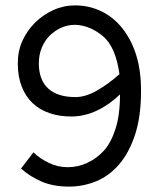

<svg xmlns="http://www.w3.org/2000/svg" viewBox="-20 -680 590 712"><path d="M104 -115Q128 -92 161 -76Q194 -60 231 -60Q269 -60 303.5 -76Q338 -92 364.5 -120.5Q391 -149 408 -201Q425 -253 425 -330Q386 -292 339.5 -270Q293 -248 244 -248Q200 -248 163.5 -260.5Q127 -273 101 -297.5Q75 -322 60.5 -359Q46 -396 46 -445Q46 -491 63 -528.5Q80 -566 109.5 -595.5Q139 -625 177.5 -642.5Q216 -660 258 -660Q310 -660 355 -638.5Q400 -617 433 -576Q466 -535 484.5 -477.5Q503 -420 503 -343Q503 -247 480.5 -179.5Q458 -112 421 -69.5Q384 -27 336 -7.5Q288 12 236 12Q177 12 133.5 -7Q90 -26 58 -55ZM124 -445Q124 -384 158.5 -352Q193 -320 260 -320Q298 -320 341 -345Q384 -370 423 -405Q409 -507 361 -546.5Q313 -586 259 -588Q230 -588 205.5 -576.5Q181 -565 163 -546.5Q145 -528 134.5 -502Q124 -476 124 -445Z"/></svg>

Font: Codetta
Style: Regular
Weight: 400
Italic angle: -11°
Designer: Ulrich Proeller
Foundry: PROSA GmbH
Version: Version 2.00;September 29, 2018;FontCreator 11.5.0.2427 64-b